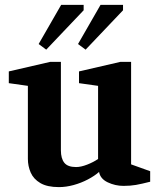

<svg xmlns="http://www.w3.org/2000/svg" viewBox="-20 -755 660 785"><path d="M221 10Q173 10 145 -6.5Q117 -23 105.5 -49.5Q94 -76 94 -105V-404L16 -415V-463L185 -502H229V-140Q229 -107 243 -89.5Q257 -72 291 -72Q311 -72 336.5 -82Q362 -92 381 -105V-404L303 -415V-463L472 -502H516V-83L594 -55V-12Q559 -3 536 1Q513 5 485 5Q451 5 420.5 -9.5Q390 -24 385 -52Q367 -36 339.5 -21.5Q312 -7 281 1.5Q250 10 221 10ZM330 -552 299 -575 391 -735H483V-713ZM169 -552 138 -575 230 -735H322V-713Z"/></svg>

Font: Manuale
Style: Regular
Weight: 400
Designer: Eduardo Tunni / Pablo Cosgaya
Foundry: Eduardo Tunni / Pablo Cosgaya
Version: Version 1.002